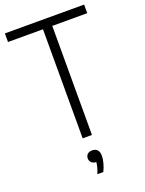

<svg xmlns="http://www.w3.org/2000/svg" viewBox="-176 -823 858 1135"><g transform="rotate(-20 253.0 -255.5)"><path d="M223.5 0V-686H3.5V-740H502V-686H282V0ZM295 135.5Q295 156 288.2 181.2Q281.5 206.5 270 229H232.5Q249 190 251.5 159.5Q233 159 222 148.8Q211 138.5 211 122Q211 106 221.8 96Q232.5 86 251.5 86Q272.5 86 283.8 98.5Q295 111 295 135.5Z"/></g></svg>

Font: Encode Sans Condensed Light
Style: Regular
Weight: 300
Width: 3
Designer: Multiple Designers
Foundry: Impallari Type
Version: Version 2.000